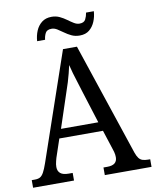

<svg xmlns="http://www.w3.org/2000/svg" viewBox="-96 -971 847 1044"><g transform="rotate(-10 327.5 -449.0)"><path d="M1 0V-42H18Q36 -42 47 -48Q58 -54 67.5 -71Q77 -88 88 -120L292 -714H369L577 -92Q584 -72 592.5 -61Q601 -50 613.5 -46Q626 -42 644 -42H655V0H397V-42H418Q446 -42 459.5 -53Q473 -64 473 -86Q473 -93 472 -100Q471 -107 469 -115Q467 -123 464 -131L429 -239H188L154 -138Q152 -130 149.5 -121Q147 -112 146 -104Q145 -96 145 -89Q145 -66 159.5 -54Q174 -42 205 -42H227V0ZM206 -289H412L355 -470Q346 -500 337.5 -526.5Q329 -553 322 -577Q315 -601 310 -623Q305 -601 299.5 -578.5Q294 -556 286.5 -532Q279 -508 269 -479ZM395 -771Q370 -771 350 -780.5Q330 -790 313 -802.5Q296 -815 280.5 -824.5Q265 -834 250 -834Q224 -834 215.5 -817.5Q207 -801 205 -781H161Q163 -811 174 -837.5Q185 -864 206.5 -881Q228 -898 261 -898Q285 -898 305 -888.5Q325 -879 342 -866.5Q359 -854 374.5 -844.5Q390 -835 405 -835Q430 -835 438.5 -851.5Q447 -868 450 -888H493Q491 -858 480 -831.5Q469 -805 448.5 -788Q428 -771 395 -771Z"/></g></svg>

Font: Noto Serif SemiCondensed
Style: Regular
Weight: 400
Width: 4
Designer: Monotype Design Team
Foundry: Monotype Imaging Inc.
Version: Version 2.013